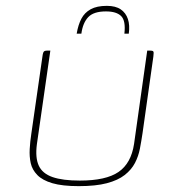

<svg xmlns="http://www.w3.org/2000/svg" viewBox="-20 -633 600 656"><path d="M467 -178Q463 -151 458 -125Q453 -99 441 -76Q429 -53 406 -35Q383 -17 345 -7Q307 3 249 3Q193 3 159 -7Q125 -17 107.5 -35Q90 -53 85 -75.5Q80 -98 81.5 -124Q83 -150 87 -176L125 -440Q126 -448 127.5 -452.5Q129 -457 132 -458.5Q135 -460 140 -460H152L106 -140Q100 -94 112.5 -67Q125 -40 159.5 -28Q194 -16 253 -16Q342 -16 385 -45.5Q428 -75 438 -141L483 -460H494Q500 -460 502.5 -458.5Q505 -457 505 -452.5Q505 -448 504 -440ZM345 -613Q375 -613 392.5 -601Q410 -589 417 -568Q424 -547 420 -518H405Q410 -562 394 -578Q378 -594 342 -594Q300 -594 281.5 -574.5Q263 -555 258 -518H242Q247 -548 258 -569Q269 -590 290 -601.5Q311 -613 345 -613Z"/></svg>

Font: Genos Thin
Style: Italic
Weight: 100
Italic angle: -8°
Designer: Robert E. Leuschke
Foundry: Robert E. Leuschke
Version: Version 1.010